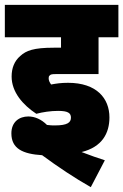

<svg xmlns="http://www.w3.org/2000/svg" viewBox="-20 -642 509 793"><path d="M220 -184C261 -184 273 -175 273 -156C273 -136 258 -124 207 -124C198 -124 187 -124 174 -126C151 -149 124 -161 97 -161C60 -161 27 -139 27 -91C27 -28 74 -6 154 -1C219 47 288 93 355 131L413 20C387 12 351 -1 317 -14C402 -35 432 -92 432 -157C432 -236 379 -300 261 -300C232 -300 213 -297 191 -293C185 -302 181 -309 181 -319C181 -324 182 -328 185 -330C189 -335 195 -336 211 -336H387V-488H469V-622H0V-488H232V-445H202C119 -445 88 -433 64 -411C39 -390 28 -360 28 -326C28 -262 74 -209 130 -172C156 -179 189 -184 220 -184Z"/></svg>

Font: Noto Sans Condensed Black
Style: Regular
Weight: 900
Width: 3
Designer: Monotype Design Team
Foundry: Monotype Imaging Inc.
Version: Version 2.013